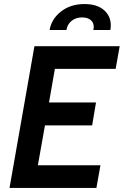

<svg xmlns="http://www.w3.org/2000/svg" viewBox="-20 -928 611 948"><path d="M150 -700H571L551 -588H251L222 -422H454L435 -309H202L167 -112H476L456 0H27ZM397 -908Q459 -908 493 -878.5Q527 -849 527 -803Q527 -794 525 -780H441Q443 -790 443 -794Q443 -817 427.5 -829.5Q412 -842 385 -842Q355 -842 334 -825.5Q313 -809 308 -780H225Q234 -834 281 -871Q328 -908 397 -908Z"/></svg>

Font: Cabin SemiBold
Style: Italic
Weight: 600
Italic angle: -7°
Designer: Pablo Impallari
Foundry: Pablo Impallari. http://www.impallari.com Igino Marini. http://www.ikern.com
Version: Version 2.200